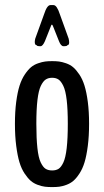

<svg xmlns="http://www.w3.org/2000/svg" viewBox="-20 -741 415 766"><path d="M141.6 -556.6Q126.5 -556.6 126.5 -560.5Q118.7 -561 118.7 -573.7Q118.7 -579.1 120.6 -586.9L155.8 -684.1Q167.5 -720.7 181.2 -720.7H193.4Q207 -720.7 218.8 -684.1L253.9 -586.9Q255.9 -578.1 255.9 -571.8Q255.9 -561 248.5 -560.5Q248.5 -556.6 233.4 -556.6Q223.1 -556.6 215.3 -576.7L192.4 -634.3Q189.5 -642.6 187 -642.6Q184.6 -642.6 182.1 -634.3L159.2 -576.7Q150.4 -556.6 141.6 -556.6ZM250.5 -247.1Q250.5 -304.2 246.1 -341.8Q241.7 -379.4 232.7 -398.2Q223.6 -417 213.4 -423.8Q203.1 -430.7 188 -430.7Q172.9 -430.7 162.4 -423.8Q151.9 -417 142.8 -398.2Q133.8 -379.4 129.4 -342Q125 -304.7 125 -247.1Q125 -188.5 129.2 -150.4Q133.3 -112.3 142.3 -93.3Q151.4 -74.2 161.9 -67.6Q172.4 -61 188 -61Q203.6 -61 213.9 -67.6Q224.1 -74.2 232.9 -93Q241.7 -111.8 246.1 -150.1Q250.5 -188.5 250.5 -247.1ZM216.3 3.9Q204.1 5.4 188 5.4Q171.9 5.4 159.4 3.9Q147 2.4 130.9 -3.4Q114.7 -9.3 102.8 -19.5Q90.8 -29.8 78.1 -48.8Q65.4 -67.9 57.6 -93.8Q49.8 -119.6 44.7 -158.9Q39.6 -198.2 39.6 -247.1Q39.6 -295.9 44.7 -334.7Q49.8 -373.5 58.1 -399.4Q66.4 -425.3 79.1 -444.1Q91.8 -462.9 103.8 -472.9Q115.7 -482.9 132.1 -488.5Q148.4 -494.1 160.4 -495.6Q172.4 -497.1 188 -497.1Q203.6 -497.1 215.6 -495.6Q227.5 -494.1 243.7 -488.5Q259.8 -482.9 271.7 -472.9Q283.7 -462.9 296.4 -444.1Q309.1 -425.3 317.1 -399.4Q325.2 -373.5 330.3 -334.7Q335.4 -295.9 335.4 -247.1Q335.4 -198.2 330.3 -158.9Q325.2 -119.6 317.4 -93.8Q309.6 -67.9 297.1 -48.8Q284.7 -29.8 272.7 -19.5Q260.7 -9.3 244.6 -3.4Q228.5 2.4 216.3 3.9Z"/></svg>

Font: BenchNine
Style: Bold
Weight: 700
Version: Version 1 ; ttfautohint (v0.92.18-e454-dirty) -l 8 -r 50 -G 